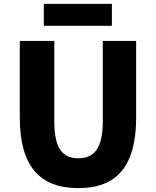

<svg xmlns="http://www.w3.org/2000/svg" viewBox="-20 -956 803 990"><path d="M384 14C582 14 682 -99 682 -350V-745H510V-331C510 -190 465 -140 384 -140C302 -140 260 -190 260 -331V-745H82V-350C82 -99 185 14 384 14ZM206 -823H557V-936H206Z"/></svg>

Font: ChiuKong Gothic MN Heavy
Style: Regular
Weight: 900
Designer: Ryoko NISHIZUKA 西塚涼子 (kana, bopomofo & ideographs); Paul D. Hunt (Latin, Greek & Cyrillic); Sandoll Communications 산돌커뮤니
Foundry: Adobe
Version: Version 1.300